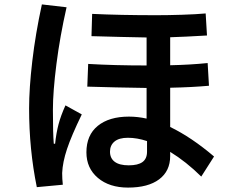

<svg xmlns="http://www.w3.org/2000/svg" viewBox="-20 -815 1040 871"><path d="M351 -296Q304 -199 284 -139Q264 -79 262 -30Q262 -3 265 23L147 34Q112 -137 112 -323Q112 -414 126.5 -538Q141 -662 170 -795L282 -782Q252 -650 236 -524.5Q220 -399 220 -317Q220 -208 224 -163H230Q235 -211 245.5 -251Q256 -291 277 -337ZM893 -14Q824 -82 752 -126V-107Q752 -39 702 -1.5Q652 36 561 36Q476 36 424 -8Q372 -52 372 -124Q372 -202 423.5 -244Q475 -286 565 -286Q605 -286 645 -277V-416Q502 -418 376 -422L380 -525Q499 -518 645 -518V-645Q531 -647 395 -651L398 -752Q525 -746 689 -746Q740 -746 804.5 -748Q869 -750 913 -754L919 -654Q818 -648 752 -646V-519Q844 -521 922 -529L928 -426Q850 -419 752 -417V-239Q849 -192 951 -105ZM647 -175Q602 -190 560 -190Q520 -190 499.5 -173Q479 -156 479 -127Q479 -97 500.5 -81Q522 -65 564 -65Q606 -65 626.5 -80Q647 -95 647 -127Z"/></svg>

Font: IBM Plex Sans JP SemiBold
Style: Regular
Weight: 600
Designer: Mike Abbink; Paul van der Laan; Pieter van Rosmalen; Wujin Sim; Yejin Wi; Jinhee Kim; Boomi Park; Yona Kim; Kichan Ma
Foundry: Sandoll Inc.
Version: Version 1.001